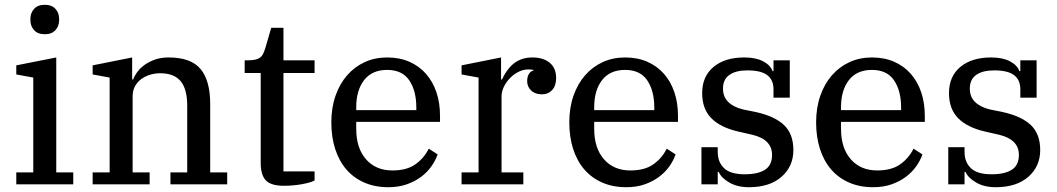

<svg xmlns="http://www.w3.org/2000/svg" viewBox="-20 -770 4416 802"><path d="M167 -627Q138 -627 122.5 -644Q107 -661 107 -686V-691Q107 -716 122.5 -733Q138 -750 167 -750Q196 -750 211.5 -733Q227 -716 227 -691V-686Q227 -661 211.5 -644Q196 -627 167 -627ZM48 -50H119V-446L48 -459V-497L215 -530V-50H286V0H48Z M367 -50H438V-446L367 -459V-497L532 -530V-438H536Q542 -454 554.5 -470.5Q567 -487 585.5 -500Q604 -513 628.5 -521.5Q653 -530 684 -530Q778 -530 818 -481.5Q858 -433 858 -336V-50H929V0H692V-50H762V-329Q762 -398 734.5 -431Q707 -464 649 -464Q628 -464 607.5 -458Q587 -452 570.5 -440Q554 -428 544 -410Q534 -392 534 -367V-50H605V0H367Z M1166 6Q1112 6 1090.5 -16.5Q1069 -39 1069 -90V-465H1002V-518H1014Q1034 -518 1046.5 -521Q1059 -524 1066.5 -529.5Q1074 -535 1078.5 -544Q1083 -553 1087 -565L1113 -654H1164V-518H1294V-465H1164V-54H1294V-16Q1277 -7 1240.5 -0.5Q1204 6 1166 6Z M1602 12Q1546 12 1501.5 -7.5Q1457 -27 1426.5 -62.5Q1396 -98 1380 -148Q1364 -198 1364 -259Q1364 -320 1381.5 -370Q1399 -420 1430 -455.5Q1461 -491 1503.5 -510.5Q1546 -530 1597 -530Q1649 -530 1690 -512Q1731 -494 1759.5 -461.5Q1788 -429 1803 -384.5Q1818 -340 1818 -286V-261H1468V-232Q1468 -151 1509 -104.5Q1550 -58 1619 -58Q1679 -58 1715 -83.5Q1751 -109 1771 -149L1808 -125Q1799 -99 1781.5 -74.5Q1764 -50 1738.5 -31Q1713 -12 1679 0Q1645 12 1602 12ZM1468 -310H1719V-321Q1719 -391 1689.5 -434.5Q1660 -478 1597 -478Q1534 -478 1501 -435.5Q1468 -393 1468 -322Z M1908 -50H1979V-446L1908 -459V-497L2073 -530V-438H2077Q2084 -454 2095 -470.5Q2106 -487 2121 -500.5Q2136 -514 2156.5 -522Q2177 -530 2204 -530Q2249 -530 2276 -508Q2303 -486 2303 -444Q2303 -412 2286.5 -394Q2270 -376 2244 -376Q2215 -376 2198.5 -392Q2182 -408 2182 -431Q2182 -450 2189.5 -461.5Q2197 -473 2208 -475V-478Q2204 -479 2199 -479.5Q2194 -480 2186 -480Q2166 -480 2146 -470Q2126 -460 2110 -443.5Q2094 -427 2084.5 -407Q2075 -387 2075 -367V-50H2166V0H1908Z M2596 12Q2540 12 2495.5 -7.5Q2451 -27 2420.5 -62.5Q2390 -98 2374 -148Q2358 -198 2358 -259Q2358 -320 2375.5 -370Q2393 -420 2424 -455.5Q2455 -491 2497.5 -510.5Q2540 -530 2591 -530Q2643 -530 2684 -512Q2725 -494 2753.5 -461.5Q2782 -429 2797 -384.5Q2812 -340 2812 -286V-261H2462V-232Q2462 -151 2503 -104.5Q2544 -58 2613 -58Q2673 -58 2709 -83.5Q2745 -109 2765 -149L2802 -125Q2793 -99 2775.5 -74.5Q2758 -50 2732.5 -31Q2707 -12 2673 0Q2639 12 2596 12ZM2462 -310H2713V-321Q2713 -391 2683.5 -434.5Q2654 -478 2591 -478Q2528 -478 2495 -435.5Q2462 -393 2462 -322Z M3108 12Q3060 12 3026.5 -7.5Q2993 -27 2982 -52H2978V0H2910V-155H2978V-135Q2978 -93 3004.5 -67.5Q3031 -42 3091 -42Q3146 -42 3175.5 -61Q3205 -80 3205 -123Q3205 -187 3123 -207L3066 -220Q2990 -237 2951.5 -276Q2913 -315 2913 -381Q2913 -451 2960.5 -490.5Q3008 -530 3089 -530Q3137 -530 3167.5 -514Q3198 -498 3207 -473H3211V-518H3279V-362H3211V-397Q3211 -436 3185 -456Q3159 -476 3102 -476Q3053 -476 3026.5 -457Q3000 -438 3000 -400Q3000 -366 3021.5 -344.5Q3043 -323 3083 -313L3137 -302Q3215 -285 3254.5 -248Q3294 -211 3294 -143Q3294 -75 3244.5 -31.5Q3195 12 3108 12Z M3627 12Q3571 12 3526.5 -7.5Q3482 -27 3451.5 -62.5Q3421 -98 3405 -148Q3389 -198 3389 -259Q3389 -320 3406.5 -370Q3424 -420 3455 -455.5Q3486 -491 3528.5 -510.5Q3571 -530 3622 -530Q3674 -530 3715 -512Q3756 -494 3784.5 -461.5Q3813 -429 3828 -384.5Q3843 -340 3843 -286V-261H3493V-232Q3493 -151 3534 -104.5Q3575 -58 3644 -58Q3704 -58 3740 -83.5Q3776 -109 3796 -149L3833 -125Q3824 -99 3806.5 -74.5Q3789 -50 3763.5 -31Q3738 -12 3704 0Q3670 12 3627 12ZM3493 -310H3744V-321Q3744 -391 3714.5 -434.5Q3685 -478 3622 -478Q3559 -478 3526 -435.5Q3493 -393 3493 -322Z M4139 12Q4091 12 4057.5 -7.5Q4024 -27 4013 -52H4009V0H3941V-155H4009V-135Q4009 -93 4035.5 -67.5Q4062 -42 4122 -42Q4177 -42 4206.5 -61Q4236 -80 4236 -123Q4236 -187 4154 -207L4097 -220Q4021 -237 3982.5 -276Q3944 -315 3944 -381Q3944 -451 3991.5 -490.5Q4039 -530 4120 -530Q4168 -530 4198.5 -514Q4229 -498 4238 -473H4242V-518H4310V-362H4242V-397Q4242 -436 4216 -456Q4190 -476 4133 -476Q4084 -476 4057.5 -457Q4031 -438 4031 -400Q4031 -366 4052.5 -344.5Q4074 -323 4114 -313L4168 -302Q4246 -285 4285.5 -248Q4325 -211 4325 -143Q4325 -75 4275.5 -31.5Q4226 12 4139 12Z"/></svg>

Font: IBM Plex Serif Text
Style: Regular
Weight: 450
Designer: Mike Abbink, Paul van der Laan, Pieter van Rosmalen
Foundry: Bold Monday
Version: Version 3.001